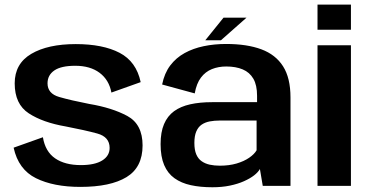

<svg xmlns="http://www.w3.org/2000/svg" viewBox="-20 -784 1572 810"><path d="M319 4.5Q446 4.5 513.8 -36.8Q581.5 -78 581.5 -170.5Q581.5 -260 517 -294.8Q452.5 -329.5 356.5 -345.5Q279.5 -360.5 230 -374.8Q180.5 -389 180.5 -432.5Q180.5 -467 209.2 -486.8Q238 -506.5 297.5 -506.5Q360.5 -506.5 400.2 -476.8Q440 -447 450 -393.5L573.5 -437.5Q555 -524.5 484.5 -561.2Q414 -598 299.5 -598Q182 -598 112 -556.8Q42 -515.5 42 -432.5Q42 -344.5 101.5 -305.8Q161 -267 257.5 -250.5Q338 -235 390.2 -220.8Q442.5 -206.5 442.5 -160Q442.5 -126.5 411.2 -107Q380 -87.5 321 -87.5Q254 -87.5 212.5 -116Q171 -144.5 161 -205L37.5 -161Q57.5 -69 131.8 -32.2Q206 4.5 319 4.5Z M876 6Q916.5 6 950 -1Q983.5 -8 1009.2 -19.5Q1035 -31 1052 -44.2Q1069 -57.5 1076.5 -71L1088.5 0H1205.5V-373Q1205.5 -455 1174.2 -504.2Q1143 -553.5 1082.5 -576Q1022 -598.5 934 -598.5Q884 -598.5 839.5 -589.2Q795 -580 759 -560.2Q723 -540.5 698.2 -507.8Q673.5 -475 664 -427.5L801.5 -390Q809 -432 827.8 -456.8Q846.5 -481.5 874 -492.5Q901.5 -503.5 934.5 -503.5Q975 -503.5 1004 -491.2Q1033 -479 1048.8 -452Q1064.5 -425 1064.5 -380V-353H874.5Q823 -353 782.5 -344Q742 -335 714.2 -314.8Q686.5 -294.5 672 -260.5Q657.5 -226.5 657.5 -176Q657.5 -123 672.5 -87.8Q687.5 -52.5 716.2 -32Q745 -11.5 785 -2.8Q825 6 876 6ZM907.5 -85Q884.5 -85 865 -89.2Q845.5 -93.5 830.8 -103.8Q816 -114 808 -132.8Q800 -151.5 800 -181Q800 -210.5 808 -229.2Q816 -248 830.5 -258Q845 -268 864.8 -271.8Q884.5 -275.5 907.5 -275.5H1062.5V-150Q1053 -133.5 1031.2 -118.5Q1009.5 -103.5 978 -94.2Q946.5 -85 907.5 -85ZM846 -614H912L1020 -709.5H923Z M1319.5 0H1460.5V-593H1319.5ZM1319.5 -764.5V-658.5H1460.5V-764.5Z"/></svg>

Font: Anybody Thin SemiBold
Style: Regular
Weight: 600
Version: Version 1.113;gftools[0.9.25]